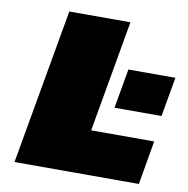

<svg xmlns="http://www.w3.org/2000/svg" viewBox="-82 -817 880 897"><g transform="rotate(10 358.5 -368.5)"><path d="M45 0 175 -737H465L372 -208H671L635 0ZM461 -331 494 -518H717L684 -331Z"/></g></svg>

Font: Tomorrow ExtraBold
Style: Italic
Weight: 800
Italic angle: -10°
Designer: Tony de Marco, Monica Rizzolli
Foundry: Just in Type
Version: Version 2.002